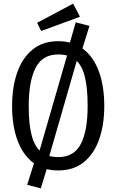

<svg xmlns="http://www.w3.org/2000/svg" viewBox="-20 -926 640 1056"><path d="M300 -699.5Q383.5 -699.5 439.8 -655Q496 -610.5 524.8 -530.5Q553.5 -450.5 553.5 -343.5Q553.5 -239.5 525.2 -159.2Q497 -79 440.5 -33.8Q384 11.5 300 11.5Q216.5 11.5 160.2 -32.8Q104 -77 75.2 -156.5Q46.5 -236 46.5 -342.5Q46.5 -447 74.8 -527.5Q103 -608 159.8 -653.8Q216.5 -699.5 300 -699.5ZM396.5 -803 472 -783.5 432.5 -656.5 408 -611.5 246.5 -51.5 239.5 -5 204.5 110 129.5 90.5 169 -35 193.5 -83.5 352.5 -633.5 363.5 -688.5ZM300 -626.5Q213.5 -626.5 175.8 -553Q138 -479.5 138 -342.5Q138 -240 155 -178.2Q172 -116.5 208 -89.2Q244 -62 300 -62Q387 -62 424.5 -134Q462 -206 462 -343.5Q462 -446.5 445.5 -508.5Q429 -570.5 393.5 -598.5Q358 -626.5 300 -626.5ZM382 -906 420 -834 206.5 -755.5 184 -800.5Z"/></svg>

Font: Fast_Mono
Style: Regular
Weight: 400
Monospace: yes
Designer: Carrois Corporate, Edenspiekermann AG, Nikita Prokopov
Foundry: Carrois Corporate, Edenspiekermann AG, Nikita Prokopov
Version: Version 5.002